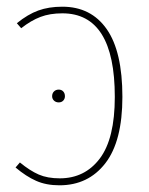

<svg xmlns="http://www.w3.org/2000/svg" viewBox="-20 -549 448 579"><path d="M168 -528.8Q254.4 -528.8 301.8 -461.2Q349.1 -393.6 349.1 -256.8Q349.1 -123 297.6 -56.6Q246.1 9.8 159.2 9.8Q119.1 9.8 88.9 -3.7Q58.6 -17.1 26.9 -43.9L40 -59.1Q70.3 -34.2 96.7 -22.7Q123 -11.2 160.2 -11.2Q235.8 -11.2 281 -71Q326.2 -130.9 326.2 -256.8Q326.2 -508.8 168 -508.8Q130.4 -508.8 102.1 -498Q73.7 -487.3 43.9 -463.9L30.8 -479Q64 -505.9 95.5 -517.3Q127 -528.8 168 -528.8ZM157.2 -278.8Q165.5 -278.8 170.7 -273.2Q175.8 -267.6 175.8 -258.8Q175.8 -251 170.7 -245.6Q165.5 -240.2 157.2 -240.2Q148.4 -240.2 142.8 -245.6Q137.2 -251 137.2 -258.8Q137.2 -267.6 142.8 -273.2Q148.4 -278.8 157.2 -278.8Z"/></svg>

Font: Fira Sans Compressed Thin
Style: Regular
Weight: 100
Width: 1
Designer: Carrois Corporate & Edenspiekermann AG
Foundry: Carrois Corporate GbR & Edenspiekermann AG
Version: Version 4.203;PS 004.203;hotconv 1.0.88;makeotf.lib2.5.64775